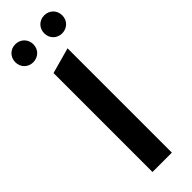

<svg xmlns="http://www.w3.org/2000/svg" viewBox="-296 -900 911 911"><g transform="rotate(-45 159.5 -444.5)"><path d="M62 -768C96 -768 123 -793 123 -828C123 -864 96 -889 62 -889C29 -889 2 -864 2 -828C2 -793 29 -768 62 -768ZM256 -768C290 -768 317 -793 317 -828C317 -864 290 -889 256 -889C223 -889 196 -864 196 -828C196 -793 223 -768 256 -768ZM94 -664V0H224V-700Z"/></g></svg>

Font: Talent
Style: Bold
Weight: 600
Designer: Mike Powis
Version: Version 1.001;hotconv 1.0.109;makeotfexe 2.5.65596